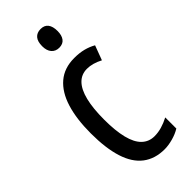

<svg xmlns="http://www.w3.org/2000/svg" viewBox="-242 -780 832 832"><g transform="rotate(-45 173.5 -364.5)"><path d="M221 10Q162 10 122 -20.5Q82 -51 62.5 -112.5Q43 -174 43 -265Q43 -353 62.5 -416Q82 -479 122 -513Q162 -547 223 -547Q255 -547 280 -540.5Q305 -534 326 -522L301 -455Q282 -465 264 -470Q246 -475 229 -475Q195 -475 172 -451.5Q149 -428 137.5 -381.5Q126 -335 126 -266Q126 -198 137.5 -152Q149 -106 172.5 -83.5Q196 -61 230 -61Q252 -61 274.5 -67.5Q297 -74 320 -86V-18Q299 -5 271.5 2.5Q244 10 221 10ZM209 -739Q232 -739 243.5 -724Q255 -709 255 -681Q255 -654 243.5 -639Q232 -624 209 -624Q187 -624 174 -639Q161 -654 161 -681Q161 -710 173.5 -724.5Q186 -739 209 -739Z"/></g></svg>

Font: Noto Sans Khmer ExtraCondensed
Style: Regular
Weight: 400
Width: 2
Designer: Danh Hong and the Monotype Design Team
Foundry: Monotype Imaging Inc.
Version: Version 2.004